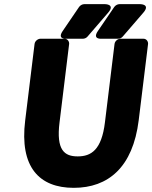

<svg xmlns="http://www.w3.org/2000/svg" viewBox="-20 -865 731 922"><path d="M101 -287C73 -62 169 37 334 37C500 37 618 -62 646 -287L691 -654C692 -665 684 -679 669 -679H558C547 -679 532 -669 530 -654L484 -278C468 -144 417 -114 353 -114C290 -114 249 -143 266 -278L312 -654C313 -665 305 -679 290 -679H174C163 -679 148 -669 146 -654ZM378 -679C385 -679 394 -682 400 -689L500 -805C534 -845 485 -845 485 -845H384C376 -845 366 -840 360 -832L281 -716C253 -675 298 -679 298 -679ZM450 -716C422 -675 467 -679 467 -679H547C554 -679 563 -682 569 -689L669 -805C703 -845 654 -845 654 -845H553C545 -845 535 -840 529 -832Z"/></svg>

Font: Falling Sky
Style: BlkObl
Weight: 900
Designer: Paul D. Hunt
Foundry: Adobe Systems Incorporated
Version: Version 1.02